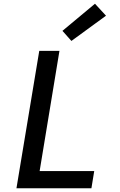

<svg xmlns="http://www.w3.org/2000/svg" viewBox="-20 -1007 640 1027"><path d="M68 0 190 -735H298L192 -92H484L469 0ZM362 -788 314 -842 488 -987 547 -923Z"/></svg>

Font: Iosevka SS04 Semibold Extended
Style: Italic
Weight: 600
Width: 7
Italic angle: -9°
Monospace: yes
Designer: Belleve Invis
Foundry: Belleve Invis
Version: Version 19.0.0; ttfautohint (v1.8.4)